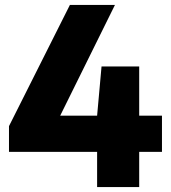

<svg xmlns="http://www.w3.org/2000/svg" viewBox="-20 -760 693 780"><path d="M638 -290V-143H545.5V0H374.5V-143H16.5V-247.5L264 -740H447L224.5 -290H374.5L392.5 -490H545.5V-290Z"/></svg>

Font: Encode Sans ExtraBold
Style: Regular
Weight: 800
Designer: Multiple Designers
Foundry: Impallari Type
Version: Version 2.000